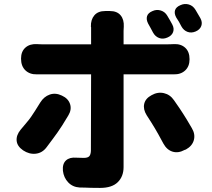

<svg xmlns="http://www.w3.org/2000/svg" viewBox="-20 -854 1040 940"><path d="M727 -800Q747 -809 767.5 -802.5Q788 -796 799 -777Q805 -767 812.5 -754Q820 -741 823 -735Q834 -715 827.5 -697Q821 -679 799 -670Q778 -661 759 -668Q740 -675 729 -695Q725 -703 717 -717.5Q709 -732 705 -739Q695 -759 700 -775Q705 -791 727 -800ZM864 -829Q884 -838 904.5 -832Q925 -826 937 -806Q943 -796 950.5 -783Q958 -770 961 -765Q972 -745 965.5 -727Q959 -709 938 -700Q917 -691 898 -698Q879 -705 868 -725Q864 -734 856 -747.5Q848 -761 843 -768Q832 -788 837 -804Q842 -820 864 -829ZM283 -386Q314 -372 323 -344.5Q332 -317 314 -288Q296 -258 284 -239Q272 -220 261.5 -205.5Q251 -191 239 -174.5Q227 -158 208 -133Q187 -105 155 -101.5Q123 -98 93 -118Q64 -138 61.5 -165Q59 -192 81 -219Q100 -242 112 -256Q124 -270 132.5 -282.5Q141 -295 151 -310.5Q161 -326 177 -352Q195 -381 223.5 -391Q252 -401 283 -386ZM722 -388Q752 -405 782.5 -398Q813 -391 832 -363Q849 -339 859 -324Q869 -309 877 -296.5Q885 -284 894.5 -268.5Q904 -253 919 -227Q937 -197 929 -168Q921 -139 890 -122L884 -120Q853 -103 825 -111.5Q797 -120 780 -151Q765 -179 755.5 -196Q746 -213 738.5 -225.5Q731 -238 722 -252.5Q713 -267 698 -290Q680 -319 686 -345.5Q692 -372 722 -388ZM83 -567Q83 -602 104.5 -621Q126 -640 161 -638Q163 -638 171 -637.5Q179 -637 186 -637H426V-704Q426 -718 426 -720Q426 -722 426 -721Q426 -720 425 -723Q424 -758 442 -779Q460 -800 495 -800H518Q553 -800 570.5 -779Q588 -758 586 -723Q586 -720 585.5 -714Q585 -708 585 -703V-637H800Q811 -637 819.5 -637.5Q828 -638 830 -638Q865 -640 886.5 -620.5Q908 -601 908 -564Q908 -529 886.5 -509Q865 -489 830 -490Q827 -490 817 -490Q807 -490 801 -490H585V-36Q585 10 556.5 38Q528 66 470 66Q440 66 424 65.5Q408 65 397 64.5Q386 64 370 64Q336 62 314 39Q292 16 288 -18Q285 -52 303 -68.5Q321 -85 354 -82Q359 -82 372.5 -81.5Q386 -81 390 -81Q409 -81 416.5 -88.5Q424 -96 425 -115L426 -490H186Q176 -490 169.5 -490Q163 -490 161 -490Q126 -489 104.5 -509.5Q83 -530 83 -567Z"/></svg>

Font: Chiron GoRound TC H
Style: Regular
Weight: 900
Designer: Ryoko NISHIZUKA 西塚涼子 (kana, bopomofo & ideographs); Paul D. Hunt (Latin, Greek & Cyrillic); Sandoll Communications 산돌커뮤니
Foundry: Adobe
Version: Version 1.000;hotconv 1.1.1;makeotfexe 2.6.0